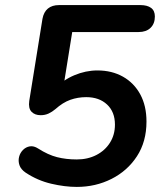

<svg xmlns="http://www.w3.org/2000/svg" viewBox="-20 -725 640 755"><path d="M282 10Q235 10 181.5 -2.5Q128 -15 81 -46Q62 -59 56.5 -75.5Q51 -92 55 -108Q59 -124 70.5 -135.5Q82 -147 97.5 -149.5Q113 -152 130 -141Q169 -116 204.5 -107Q240 -98 282 -98Q325 -98 359 -115.5Q393 -133 412.5 -164Q432 -195 432 -235Q432 -285 401 -314Q370 -343 319 -343Q286 -343 256.5 -332.5Q227 -322 198 -296Q185 -285 171 -278.5Q157 -272 140 -272Q117 -272 104 -285.5Q91 -299 95 -328L147 -651Q152 -678 168.5 -691.5Q185 -705 212 -705H532Q559 -705 574 -694Q589 -683 589 -660Q589 -632 572 -615.5Q555 -599 525 -599H264L228 -375H195Q227 -410 272 -429Q317 -448 363 -448Q420 -448 463.5 -423.5Q507 -399 531.5 -354Q556 -309 556 -247Q556 -168 518.5 -110.5Q481 -53 418.5 -21.5Q356 10 282 10Z"/></svg>

Font: Nunito ExtraLight
Style: Italic
Weight: 200
Italic angle: -9°
Designer: Vernon Adams
Foundry: Vernon Adams
Version: Version 3.602